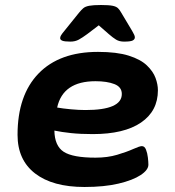

<svg xmlns="http://www.w3.org/2000/svg" viewBox="-20 -738 700 766"><path d="M317 8Q190 8 120 -46Q50 -100 50 -200Q50 -358 133.5 -444.5Q217 -531 371 -531Q446 -531 493.5 -516Q541 -501 566 -477Q591 -453 600.5 -427Q610 -401 610 -378Q610 -295 542.5 -249Q475 -203 350 -203Q301 -203 263.5 -207Q226 -211 197 -217Q198 -156 234 -132.5Q270 -109 361 -109Q409 -109 447.5 -120.5Q486 -132 511.5 -143.5Q537 -155 546 -155Q557 -155 562.5 -141Q568 -127 570 -109.5Q572 -92 572 -81Q572 -60 541 -39.5Q510 -19 453 -5.5Q396 8 317 8ZM321 -299Q466 -299 466 -363Q466 -391 436.5 -402.5Q407 -414 361 -414Q231 -414 208 -309Q230 -305 262.5 -302Q295 -299 321 -299ZM261 -572Q238 -572 229 -575.5Q220 -579 220 -586Q220 -591 223.5 -597Q227 -603 237 -615L295 -687Q304 -698 312 -705Q320 -712 336 -715Q352 -718 383 -718Q414 -718 429 -715Q444 -712 451 -705Q458 -698 464 -687L507 -615Q512 -606 515 -600Q518 -594 518 -589Q518 -581 509.5 -576.5Q501 -572 475 -572Q456 -572 443 -580Q430 -588 414 -602L374 -637L328 -602Q309 -588 294.5 -580Q280 -572 261 -572Z"/></svg>

Font: Asap Expanded Expanded Regular
Style: Bold Italic
Weight: 700
Width: 7
Italic angle: -6°
Designer: Pablo Cosgaya
Foundry: Omnibus-Type
Version: Version 3.001; ttfautohint (v1.8.4.7-5d5b)